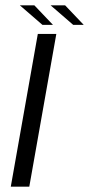

<svg xmlns="http://www.w3.org/2000/svg" viewBox="-20 -701 334 721"><path d="M20.5 0 122 -573.5H191.5L90 0ZM255 -607.5 170 -681H224.5L294.5 -607.5ZM139.5 -607.5 54.5 -681H109L179 -607.5Z"/></svg>

Font: Anybody ExtraExpanded Light
Style: Italic
Weight: 300
Width: 8
Italic angle: -10°
Designer: Tyler Finck
Foundry: Etcetera Type Company
Version: Version 1.010; ttfautohint (v1.8.3) -l 8 -r 50 -G 200 -x 14 